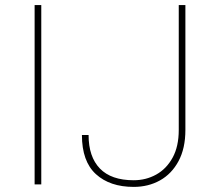

<svg xmlns="http://www.w3.org/2000/svg" viewBox="-20 -731 850 761"><path d="M143.6 -710.9V0H117.2V-710.9ZM688.5 -215.8V-710.9H714.8V-215.8Q714.8 -143.1 687.7 -92.5Q660.6 -42 614.3 -16.1Q567.9 9.8 509.8 9.8Q415.5 9.8 360.1 -40.8Q304.7 -91.3 304.7 -195.8H331.1Q331.1 -109.4 376 -63Q420.9 -16.6 509.8 -16.6Q558.6 -16.6 599.1 -39.1Q639.6 -61.5 664.1 -106Q688.5 -150.4 688.5 -215.8Z"/></svg>

Font: Vazirmatn RD UI Thin
Style: Regular
Weight: 100
Designer: Saber Rastikerdar
Foundry: Saber Rastikerdar
Version: Version 33.003